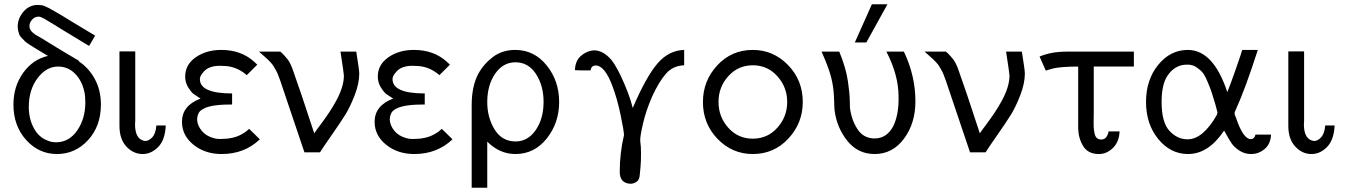

<svg xmlns="http://www.w3.org/2000/svg" viewBox="-20 -714 6310 900"><path d="M43 -224Q43 -309 88.5 -372.5Q134 -436 205 -452Q193 -459 170.5 -472.5Q148 -486 140 -491Q132 -496 116.5 -506Q101 -516 96 -521.5Q91 -527 82 -536Q73 -545 70.5 -552Q68 -559 65.5 -569Q63 -579 63 -590Q63 -626 88.5 -657.5Q114 -689 154 -691Q176 -691 188 -686Q213 -677 326 -607L426 -547L398 -499H397L288 -565Q204 -617 187 -626.5Q170 -636 161 -636Q143 -636 130.5 -622Q118 -608 118 -592Q118 -584 121.5 -576.5Q125 -569 131.5 -563Q138 -557 143 -553.5Q148 -550 157 -545Q166 -540 168 -539Q261 -481 350 -429V-426Q396 -396 424.5 -343.5Q453 -291 453 -224Q453 -123 393 -57.5Q333 8 247 8Q162 8 102.5 -58Q43 -124 43 -224ZM115 -213Q115 -157 138.5 -113.5Q162 -70 203 -55Q220 -47 246 -47Q306 -49 343 -104Q380 -159 380 -234Q380 -266 375 -286Q363 -338 330.5 -370Q298 -402 252 -402Q197 -402 156 -347.5Q115 -293 115 -213Z M540 -124V-473H613L614 -472V-149Q614 -145 613.5 -139.5Q613 -134 613 -131Q613 -60 660 -53Q678 -53 694 -70.5Q710 -88 713 -126H757Q754 -58 721.5 -25Q689 8 649 8Q605 8 572.5 -27Q540 -62 540 -124Z M833 -143Q833 -219 920 -252Q899 -265 888 -273Q877 -281 862.5 -304Q848 -327 848 -355Q848 -411 897.5 -445.5Q947 -480 1017 -480Q1111 -480 1172 -424L1186 -411L1137 -362L1135 -363Q1133 -364 1133 -365Q1085 -405 1025 -405Q957 -410 930 -372Q917 -357 917 -343Q917 -276 1068 -276V-224H1057Q938 -224 913 -187Q904 -172 904 -152Q906 -125 925.5 -101Q945 -77 980 -67Q998 -61 1024 -63Q1048 -63 1069 -68Q1090 -73 1103 -79.5Q1116 -86 1126 -92.5Q1136 -99 1141.5 -104.5Q1147 -110 1148 -110L1198 -61Q1126 8 1019 8Q941 8 887 -35.5Q833 -79 833 -143Z M1194 -472H1294Q1306 -462 1315 -451.5Q1324 -441 1329.5 -434Q1335 -427 1340 -416.5Q1345 -406 1347 -401.5Q1349 -397 1353 -385.5Q1357 -374 1358 -371Q1383 -303 1453 -89Q1460 -100 1481.5 -128.5Q1503 -157 1522 -185.5Q1541 -214 1555 -240Q1592 -307 1592 -360Q1592 -368 1576 -472H1650Q1664 -386 1664 -369Q1664 -323 1642.5 -267.5Q1621 -212 1598.5 -176Q1576 -140 1534.5 -80.5Q1493 -21 1480 0H1407L1294 -335Q1288 -352 1283 -364.5Q1278 -377 1271.5 -388Q1265 -399 1261.5 -405Q1258 -411 1249 -421Q1240 -431 1235.5 -435Q1231 -439 1216.5 -452Q1202 -465 1194 -472Z M1736 -143Q1736 -219 1823 -252Q1802 -265 1791 -273Q1780 -281 1765.5 -304Q1751 -327 1751 -355Q1751 -411 1800.5 -445.5Q1850 -480 1920 -480Q2014 -480 2075 -424L2089 -411L2040 -362L2038 -363Q2036 -364 2036 -365Q1988 -405 1928 -405Q1860 -410 1833 -372Q1820 -357 1820 -343Q1820 -276 1971 -276V-224H1960Q1841 -224 1816 -187Q1807 -172 1807 -152Q1809 -125 1828.5 -101Q1848 -77 1883 -67Q1901 -61 1927 -63Q1951 -63 1972 -68Q1993 -73 2006 -79.5Q2019 -86 2029 -92.5Q2039 -99 2044.5 -104.5Q2050 -110 2051 -110L2101 -61Q2029 8 1922 8Q1844 8 1790 -35.5Q1736 -79 1736 -143Z M2191 166V-221Q2191 -308 2221 -366Q2246 -413 2290 -446.5Q2334 -480 2395 -480Q2484 -480 2542.5 -407.5Q2601 -335 2601 -236Q2601 -138 2543 -65Q2485 8 2396 8Q2322 8 2264 -50V166ZM2264 -235Q2264 -163 2298.5 -107Q2333 -51 2397 -51Q2454 -51 2491 -104Q2528 -157 2528 -237Q2528 -312 2492.5 -367Q2457 -422 2396 -422Q2338 -422 2301 -368.5Q2264 -315 2264 -235Z M2675 -385Q2676 -428 2702.5 -451.5Q2729 -475 2762 -478Q2807 -479 2846 -433Q2866 -408 2890 -358Q2930 -273 2946 -208Q3009 -355 3062 -416.5Q3115 -478 3187 -480V-408Q3135 -406 3102.5 -369.5Q3070 -333 3037 -262Q3008 -195 2994 -134.5Q2980 -74 2981 -54Q2981 -48 2984 -25Q2987 36 2979 104Q2978 130 2962 139.5Q2946 149 2930 147Q2885 142 2885 91Q2885 4 2905 -81V-80Q2905 -99 2889 -175.5Q2873 -252 2851 -310Q2815 -407 2772 -407Q2752 -407 2748 -384H2704Z M3275 -236Q3275 -335 3342 -407.5Q3409 -480 3509 -480Q3605 -480 3674 -409Q3743 -338 3743 -236Q3743 -137 3675.5 -64.5Q3608 8 3509 8Q3412 8 3343.5 -63Q3275 -134 3275 -236ZM3348 -236Q3348 -167 3393.5 -115.5Q3439 -64 3509 -64Q3578 -64 3624 -115.5Q3670 -167 3670 -236Q3670 -305 3624 -356.5Q3578 -408 3509 -408Q3440 -408 3394 -357Q3348 -306 3348 -236Z M3987 -515 4067 -694H4140L4041 -515ZM3831 -472H3914Q3929 -436 3939.5 -400.5Q3950 -365 3954.5 -333.5Q3959 -302 3961 -282Q3963 -262 3963.5 -237.5Q3964 -213 3964 -211Q3970 -155 3998.5 -110Q4027 -65 4080 -65Q4136 -65 4167 -122Q4194 -178 4192 -261Q4192 -362 4135 -472H4217Q4271 -359 4271 -239Q4271 -136 4217.5 -64Q4164 8 4080 8Q4002 8 3952.5 -53Q3903 -114 3892 -197Q3891 -203 3889.5 -254.5Q3888 -306 3875.5 -353.5Q3863 -401 3831 -472Z M4314 -472H4414Q4426 -462 4435 -451.5Q4444 -441 4449.5 -434Q4455 -427 4460 -416.5Q4465 -406 4467 -401.5Q4469 -397 4473 -385.5Q4477 -374 4478 -371Q4503 -303 4573 -89Q4580 -100 4601.5 -128.5Q4623 -157 4642 -185.5Q4661 -214 4675 -240Q4712 -307 4712 -360Q4712 -368 4696 -472H4770Q4784 -386 4784 -369Q4784 -323 4762.5 -267.5Q4741 -212 4718.5 -176Q4696 -140 4654.5 -80.5Q4613 -21 4600 0H4527L4414 -335Q4408 -352 4403 -364.5Q4398 -377 4391.5 -388Q4385 -399 4381.5 -405Q4378 -411 4369 -421Q4360 -431 4355.5 -435Q4351 -439 4336.5 -452Q4322 -465 4314 -472Z M4853 -449Q4908 -472 4980 -472H5295V-402H5107V-187Q5107 -183 5106.5 -157Q5106 -131 5106.5 -120.5Q5107 -110 5110 -92.5Q5113 -75 5121 -67.5Q5129 -60 5142 -60Q5159 -60 5167.5 -74Q5176 -88 5176 -98H5228Q5226 -49 5197 -20.5Q5168 8 5131 8Q5080 8 5057.5 -29Q5035 -66 5034 -112V-194V-402Q4993 -402 4963 -399.5Q4933 -397 4920.5 -394Q4908 -391 4896.5 -387.5Q4885 -384 4882 -383Z M5548 -480Q5668 -480 5733 -282Q5748 -319 5773.5 -392Q5799 -465 5803 -480H5876Q5817 -296 5771 -196Q5767 -188 5767 -182Q5767 -176 5773 -164Q5807 -62 5843 -62Q5860 -62 5865 -83H5938Q5936 -39 5908 -15.5Q5880 8 5844 8Q5814 8 5789 -8.5Q5764 -25 5751.5 -44.5Q5739 -64 5729 -82.5Q5719 -101 5718 -102Q5645 8 5549 8Q5467 8 5409.5 -62Q5352 -132 5352 -236Q5352 -340 5409 -410Q5466 -480 5548 -480ZM5425 -236Q5425 -141 5461.5 -101Q5498 -61 5547 -61Q5619 -61 5685 -177Q5685 -178 5685.5 -182Q5686 -186 5687 -187Q5687 -188 5676 -228Q5664 -268 5659 -283Q5654 -298 5641 -329.5Q5628 -361 5617 -374Q5606 -387 5588 -399Q5570 -411 5548 -411Q5532 -411 5522 -409Q5480 -400 5452.5 -359Q5425 -318 5425 -236Z M6019 -124V-473H6092L6093 -472V-149Q6093 -145 6092.5 -139.5Q6092 -134 6092 -131Q6092 -60 6139 -53Q6157 -53 6173 -70.5Q6189 -88 6192 -126H6236Q6233 -58 6200.5 -25Q6168 8 6128 8Q6084 8 6051.5 -27Q6019 -62 6019 -124Z"/></svg>

Font: Coval
Style: ExtraLight
Weight: 250
Foundry: Context Ltd
Version: Version 001.000